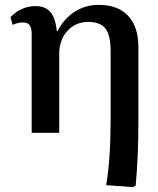

<svg xmlns="http://www.w3.org/2000/svg" viewBox="-20 -545 650 788"><path d="M526 223 416 215Q425 159 429.5 93Q434 27 434 -54V-335Q434 -400 413 -427.5Q392 -455 342 -455Q290 -455 256.5 -418Q223 -381 223 -323V0H110V-405Q110 -431 101.5 -442Q93 -453 74 -453Q54 -453 32 -443L23 -475Q68 -520 126 -520Q166 -520 187 -495.5Q208 -471 213 -417H216Q242 -468 286 -496.5Q330 -525 385 -525Q464 -525 506 -480Q548 -435 548 -351V-52Q548 22 545.5 85Q543 148 537 216Z"/></svg>

Font: Literata 36pt Medium
Style: Regular
Weight: 500
Designer: Latin by Veronika Burian and Jose Scaglione. Greek by Irene Vlachou. Cyrillic by Vera Evstafieva.
Foundry: TypeTogether
Version: Version 3.002